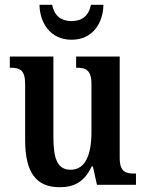

<svg xmlns="http://www.w3.org/2000/svg" viewBox="-20 -772 610 802"><path d="M279 -606C368 -606 411 -677 412 -752H360C350 -704 321 -684 279 -684C237 -684 207 -704 198 -752H145C146 -677 190 -606 279 -606ZM229 10C287 10 332 -10 363 -77H368L385 0H548V-47H542C507 -47 480 -53 480 -112V-536H298V-489H301C336 -489 362 -482 362 -421V-221C362 -126 337 -63 275 -63C219 -63 203 -110 203 -202V-536H21V-489H24C65 -489 85 -478 85 -420V-187C85 -50 132 10 229 10Z"/></svg>

Font: Noto Serif Armenian Condensed SemiBold
Style: Regular
Weight: 600
Width: 3
Designer: Monotype Design Team
Foundry: Monotype Imaging Inc.
Version: Version 2.008